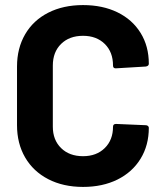

<svg xmlns="http://www.w3.org/2000/svg" viewBox="-20 -728 648 756"><path d="M47 -235V-466Q47 -538 79 -593Q111 -648 170 -678Q229 -708 307 -708Q384 -708 442.5 -679.5Q501 -651 533.5 -598.5Q566 -546 566 -477Q566 -468 554 -466L437 -459H435Q425 -459 425 -470Q425 -523 392.5 -555Q360 -587 307 -587Q253 -587 220.5 -555Q188 -523 188 -470V-229Q188 -177 220.5 -145Q253 -113 307 -113Q360 -113 392.5 -145Q425 -177 425 -229Q425 -240 437 -240L554 -235Q559 -235 562.5 -232Q566 -229 566 -225Q566 -156 533.5 -103Q501 -50 442.5 -21Q384 8 307 8Q229 8 170 -22.5Q111 -53 79 -108Q47 -163 47 -235Z"/></svg>

Font: UMi
Style: Bold
Weight: 700
Designer: Peter Middis
Foundry: We Are UMi
Version: Version 1.0